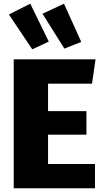

<svg xmlns="http://www.w3.org/2000/svg" viewBox="-20 -1015 563 1035"><path d="M143 -995 243 -791 154 -749 28 -937ZM325 -995 418 -789 327 -753 209 -941ZM495 -695 476 -564H239V-416H446V-289H239V-131H492V0H54V-695Z"/></svg>

Font: FiraGO ExtraBold
Style: Regular
Weight: 800
Designer: bBox Type
Foundry: bBox Type GmbH
Version: Version 1.001;PS 001.001;hotconv 1.0.88;makeotf.lib2.5.64775